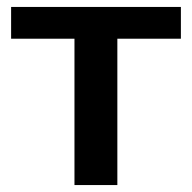

<svg xmlns="http://www.w3.org/2000/svg" viewBox="-20 -533 553 553"><path d="M501 -421.5H318V0H194.5V-421.5H12V-513H501Z"/></svg>

Font: Lato 2
Style: Bold
Weight: 700
Designer: Lukasz Dziedzic with Adam Twardoch and Botio Nikoltchev
Foundry: tyPoland Lukasz Dziedzic
Version: Version 2.015; 2015-08-06; http://www.latofonts.com/